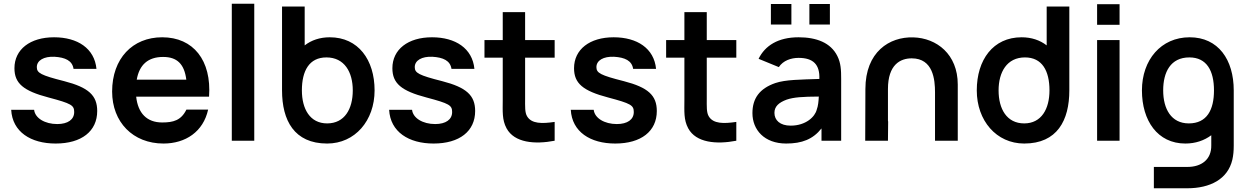

<svg xmlns="http://www.w3.org/2000/svg" viewBox="-20 -755 6722 1030"><path d="M278.5 15C417.5 15 501.5 -51 501.5 -159.5C501.5 -243.5 454.5 -286 325 -319.5C198.5 -351.5 177.5 -363.5 177.5 -395C177.5 -431 215.5 -453 272 -450.5C330.5 -447 368 -429.5 374.5 -385.5H497.5C487 -495.5 396 -555 270 -555C141.5 -555 57.5 -490 57.5 -389C57.5 -308 105 -267.5 240.5 -232C362.5 -199.5 378 -190.5 378 -154C378 -114 344.5 -89.5 287 -89.5C221 -89.5 168 -121 163 -166H40C46.5 -47.5 145 15 278.5 15Z M857 15C975.5 15 1070.5 -48.5 1096.5 -167H980C951.5 -109 909.5 -98 850 -98C768 -98 720 -147.5 710.5 -236.5H1101.5C1115.5 -431 1017.5 -555 850 -555C691 -555 581.5 -441 581.5 -264C581.5 -100 693 15 857 15ZM713.5 -327.5C727.5 -407.5 774 -449.5 855 -449.5C929.5 -449.5 969 -412 979.5 -327.5Z M1223.5 0H1344V-735H1223.5Z M1735 15C1884.5 15 1989.5 -108 1989.5 -270C1989.5 -434 1902 -555 1749 -555C1696 -555 1650.5 -539.5 1614.5 -511.5V-720H1493V-270C1493 -109.5 1558 15 1735 15ZM1599.5 -270C1599.5 -375.5 1639 -447 1731 -447C1828 -447 1872.5 -368 1872.5 -270C1872.5 -171 1829 -93 1735 -93C1642.5 -93 1599.5 -171 1599.5 -270Z M2306 15C2445 15 2529 -51 2529 -159.5C2529 -243.5 2482 -286 2352.5 -319.5C2226 -351.5 2205 -363.5 2205 -395C2205 -431 2243 -453 2299.5 -450.5C2358 -447 2395.5 -429.5 2402 -385.5H2525C2514.5 -495.5 2423.5 -555 2297.5 -555C2169 -555 2085 -490 2085 -389C2085 -308 2132.5 -267.5 2268 -232C2390 -199.5 2405.5 -190.5 2405.5 -154C2405.5 -114 2372 -89.5 2314.5 -89.5C2248.5 -89.5 2195.5 -121 2190.5 -166H2067.5C2074 -47.5 2172.5 15 2306 15Z M2955.5 0V-101C2888 -91 2832 -90.5 2808 -130.5C2795 -151 2797 -184.5 2797 -227.5V-445.5H2955.5V-540H2797V-690H2677V-540H2579V-445.5H2677V-220.5C2677 -158.5 2672.5 -113 2697.5 -66.5C2739.5 11 2848.5 20.5 2955.5 0Z M3280.5 15C3419.5 15 3503.5 -51 3503.5 -159.5C3503.5 -243.5 3456.5 -286 3327 -319.5C3200.5 -351.5 3179.5 -363.5 3179.5 -395C3179.5 -431 3217.5 -453 3274 -450.5C3332.5 -447 3370 -429.5 3376.5 -385.5H3499.5C3489 -495.5 3398 -555 3272 -555C3143.5 -555 3059.5 -490 3059.5 -389C3059.5 -308 3107 -267.5 3242.5 -232C3364.5 -199.5 3380 -190.5 3380 -154C3380 -114 3346.5 -89.5 3289 -89.5C3223 -89.5 3170 -121 3165 -166H3042C3048.5 -47.5 3147 15 3280.5 15Z M3930 0V-101C3862.5 -91 3806.5 -90.5 3782.5 -130.5C3769.5 -151 3771.5 -184.5 3771.5 -227.5V-445.5H3930V-540H3771.5V-690H3651.5V-540H3553.5V-445.5H3651.5V-220.5C3651.5 -158.5 3647 -113 3672 -66.5C3714 11 3823 20.5 3930 0Z M4049.5 -439.5 4158 -395C4181.5 -430.5 4224 -444.5 4264 -444.5C4343 -444.5 4378.5 -408.5 4375.5 -331.5C4274 -328 4194.5 -328 4139.5 -309.5C4054 -280 4016.5 -226.5 4016.5 -148C4016.5 -59 4080 15 4197.5 15C4282.5 15 4341 -8 4387 -66V0H4492.5V-331.5C4492.5 -379 4491 -417 4472 -454.5C4436.5 -526 4360 -555 4264 -555C4154 -555 4084 -510 4049.5 -439.5ZM4115.5 -623.5H4225.5V-733.5H4115.5ZM4134.5 -149.5C4134.5 -184.5 4158.5 -205 4200 -220.5C4238 -233.5 4286.5 -236.5 4372.5 -237C4371.5 -213.5 4369 -186 4361.5 -167C4352.5 -129 4303.5 -81 4221.5 -81C4164.5 -81 4134.5 -110 4134.5 -149.5ZM4322 -623.5H4432V-733.5H4322Z M4996 -260V0H5118V-301.5C5118 -464 5005 -551 4879.5 -554.5C4751.5 -558.5 4622.5 -476.5 4622.5 -277.5L4621.5 0H4743.5L4744.5 -102L4743.5 -108V-277.5C4743.5 -408.5 4810 -442 4871 -442C4986.5 -442 4996 -326.5 4996 -260Z M5474.5 15C5651.5 15 5716.5 -109.5 5716.5 -270V-720H5595V-511.5C5559 -539.5 5513.5 -555 5460.5 -555C5307.5 -555 5220 -434 5220 -270C5220 -108 5325 15 5474.5 15ZM5337 -270C5337 -368 5381.5 -447 5478.5 -447C5570.5 -447 5610 -375.5 5610 -270C5610 -171 5567 -93 5474.5 -93C5380.5 -93 5337 -171 5337 -270Z M5865.5 -622H5986V-732.5H5865.5ZM5865.5 0H5986V-540H5865.5Z M6339 15C6393.5 15 6440.5 -1.5 6478 -29.5V24C6479.5 101 6425 140.5 6350 140.5H6170V255H6349C6471.5 255 6566.5 206.5 6591 102C6596.5 78 6598.5 54 6598.5 26V-270C6598.5 -435 6515.5 -555 6362 -555C6208.5 -555 6106 -434 6106 -270C6106 -108 6189.5 15 6339 15ZM6220 -270C6220 -368 6259.5 -447 6360.5 -447C6453.5 -447 6492.5 -375.5 6492.5 -270C6492.5 -165.5 6454.5 -93 6357.5 -93C6263 -93 6220 -171 6220 -270Z"/></svg>

Font: Eudonet
Style: Bold
Weight: 700
Designer: Mikhail Sharanda
Foundry: Mikhail Sharanda
Version: Version 4.503;Glyphs 3.1.2 (3151)